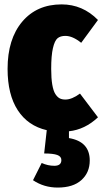

<svg xmlns="http://www.w3.org/2000/svg" viewBox="-20 -574 462 866"><path d="M421.9 -44.9Q363.3 10.3 291 18.1V48.8Q384.8 64.5 384.8 149.9Q384.8 204.1 347.4 238Q310.1 272 240.2 272Q178.2 272 128.9 238.8L168 161.1Q195.8 173.8 225.1 173.8Q256.8 173.8 256.8 147.9Q256.8 131.8 238.3 125Q219.7 118.2 179.2 118.2L190.9 13.2Q106 -6.3 60.1 -76.9Q14.2 -147.5 14.2 -263.2Q14.2 -397.9 80.1 -476.1Q146 -554.2 257.8 -554.2Q353 -554.2 421.9 -483.9L346.2 -380.9Q307.6 -412.1 274.9 -412.1Q252.4 -412.1 239.5 -401.4Q226.6 -390.6 218.8 -357.2Q210.9 -323.7 210.9 -263.2Q210.9 -220.7 215.8 -192.1Q220.7 -163.6 230 -149.4Q239.3 -135.3 249.8 -130.1Q260.3 -125 274.9 -125Q304.2 -125 340.8 -151.9Z"/></svg>

Font: Fira Sans Compressed Heavy
Style: Regular
Weight: 900
Width: 1
Designer: Carrois Corporate & Edenspiekermann AG
Foundry: Carrois Corporate GbR & Edenspiekermann AG
Version: Version 4.203;PS 004.203;hotconv 1.0.88;makeotf.lib2.5.64775